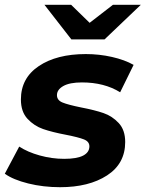

<svg xmlns="http://www.w3.org/2000/svg" viewBox="-35 -771 606 799"><path d="M-15 -48 45 -161Q80 -138 130.5 -124Q181 -110 232 -110Q285 -110 311 -123.5Q337 -137 337 -162Q337 -182 314 -191Q291 -200 240 -210Q182 -221 144.5 -234Q107 -247 79.5 -276.5Q52 -306 52 -357Q52 -446 126.5 -496Q201 -546 322 -546Q378 -546 431 -534Q484 -522 521 -501L465 -387Q399 -428 306 -428Q255 -428 228.5 -413Q202 -398 202 -375Q202 -354 225 -344.5Q248 -335 302 -324Q359 -313 395.5 -300.5Q432 -288 459 -259Q486 -230 486 -180Q486 -90 410.5 -41Q335 8 215 8Q145 8 82.5 -7.5Q20 -23 -15 -48ZM551 -751 400 -607H262L150 -751H261L338 -676L435 -751Z"/></svg>

Font: Idrija
Style: Bold Italic
Weight: 700
Italic angle: -11.3°
Designer: Julieta Ulanovsky
Foundry: Julieta Ulanovsky
Version: Version 7.200